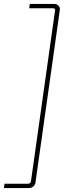

<svg xmlns="http://www.w3.org/2000/svg" viewBox="-37 -788 365 973"><path d="M114 -768H238Q251 -768 259.5 -759Q268 -750 266 -736L143 135Q142 148 132.5 156.5Q123 165 109 165H-17L-14 143H105Q118 143 120 130L242 -735Q244 -746 232 -746H111Z"/></svg>

Font: Ezarion Thin
Style: Italic
Weight: 250
Italic angle: -8°
Designer: Natanael Gama
Version: Version 1.001;PS 001.001;hotconv 1.0.70;makeotf.lib2.5.58329